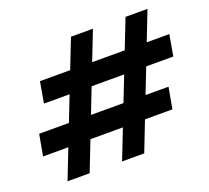

<svg xmlns="http://www.w3.org/2000/svg" viewBox="-123 -881 1129 1035"><g transform="rotate(-20 441.5 -363.0)"><path d="M409 0 693 -726H819L536 0ZM96 0 380 -726H506L223 0ZM18 -171 40 -293H782L760 -171ZM120 -437 141 -558H883L862 -437Z"/></g></svg>

Font: DM Sans 28pt
Style: Bold Italic
Weight: 700
Italic angle: -10°
Version: Version 4.004;gftools[0.9.30]